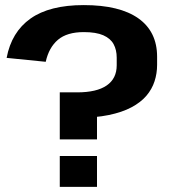

<svg xmlns="http://www.w3.org/2000/svg" viewBox="-20 -730 662 750"><path d="M593.7 -476.7Q593.7 -443.3 583.7 -412.5Q573.8 -381.8 551.8 -355.9Q529.8 -330.1 493.4 -310.8Q457.1 -291.4 404.5 -280.6Q352 -269.8 281.4 -269.8L358.9 -324.1V-185.4H213.5V-369.2H281.4Q357.7 -369.2 396.8 -396.2Q435.9 -423.1 435.9 -475.1V-504.6Q435.9 -535.2 423.8 -557.4Q411.8 -579.7 383.6 -592.2Q355.4 -604.6 307.2 -604.6Q241.8 -604.6 206.4 -574.6Q171 -544.5 158.6 -488.6L5.9 -503.9Q24.9 -604.9 99.2 -657.5Q173.5 -710.1 307.2 -710.1Q447.4 -710.1 520.6 -658.2Q593.7 -606.4 593.7 -508.2ZM358.9 -120.6V0H213.5V-120.6Z"/></svg>

Font: Pathway Extreme 8pt Thin
Style: Regular
Weight: 100
Version: Version 1.001;gftools[0.9.26]